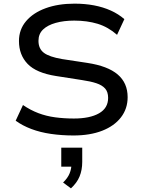

<svg xmlns="http://www.w3.org/2000/svg" viewBox="-20 -734 780 1053"><path d="M383 9Q319 9 260 0.5Q201 -8 152 -26.5Q103 -45 66 -72L106 -158Q147 -130 190.5 -113.5Q234 -97 283 -90.5Q332 -84 385 -84Q473 -84 523 -112.5Q573 -141 573 -197Q573 -230 556.5 -248.5Q540 -267 508.5 -277.5Q477 -288 429 -295L288 -317Q179 -334 131.5 -383.5Q84 -433 84 -509Q84 -572 123 -618Q162 -664 230.5 -689Q299 -714 389 -714Q446 -714 496 -704.5Q546 -695 588 -676Q630 -657 662 -629L622 -543Q573 -586 515.5 -603.5Q458 -621 387 -621Q330 -621 285.5 -608.5Q241 -596 216 -572Q191 -548 191 -510Q191 -467 220.5 -444.5Q250 -422 321 -410L459 -389Q571 -372 625.5 -325.5Q680 -279 680 -201Q680 -138 643.5 -90.5Q607 -43 540.5 -17Q474 9 383 9ZM369 299 326 267Q351 243 361.5 217.5Q372 192 372 165L391 180H316V76H431V154Q431 198 416.5 233.5Q402 269 369 299Z"/></svg>

Font: Nunito Sans 7pt SemiExpanded Medium
Style: Regular
Weight: 500
Width: 6
Designer: Vernon Adams
Foundry: Vernon Adams
Version: Version 3.101;gftools[0.9.27]